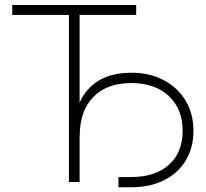

<svg xmlns="http://www.w3.org/2000/svg" viewBox="-20 -748 848 789"><path d="M30.3 -686.5V-727.5H539.6V-686.5H307.1V0H263.2V-686.5ZM466.8 21.5V-20.5H519Q618.7 -20.5 674.6 -71.3Q730.5 -122.1 730.5 -210.4Q730.5 -300.8 673.3 -353.8Q616.2 -406.7 519 -406.7Q419.4 -406.7 363.5 -349.4Q307.6 -292 307.6 -189.9H280.8Q280.8 -312 342 -380.6Q403.3 -449.2 519 -449.2Q594.7 -449.2 652.3 -418.9Q710 -388.7 742.4 -335Q774.9 -281.2 774.9 -210.4Q774.9 -140.6 743.2 -88.4Q711.4 -36.1 653.8 -7.3Q596.2 21.5 519 21.5Z"/></svg>

Font: Inter Display Extra Light
Style: Regular
Weight: 200
Designer: Rasmus Andersson
Foundry: rsms
Version: Version 4.000;git-4fc901f